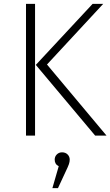

<svg xmlns="http://www.w3.org/2000/svg" viewBox="-20 -704 573 997"><path d="M162 0H115V-684H162ZM224 -369 533 0H474L166 -367L461 -684H516ZM342 125Q342 136 338 148Q334 160 321 187L281 273H252L285 159Q264 149 264 125Q264 109 275 98Q286 87 302 87Q320 87 331 98Q342 109 342 125Z"/></svg>

Font: FiraGO ExtraLight
Style: Regular
Weight: 200
Designer: bBox Type
Foundry: bBox Type GmbH
Version: Version 1.001